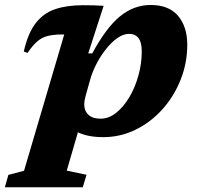

<svg xmlns="http://www.w3.org/2000/svg" viewBox="-73 -552 818 791"><path d="M283.5 168 268 219.5H-53L-38.5 168.5L26 151.5L191.5 -409.5Q188.5 -410 183.5 -410Q149 -410 125 -404.2Q101 -398.5 81.5 -382.2Q62 -366 40.5 -334L25 -340Q42 -415 74 -456.5Q106 -498 154.2 -514.2Q202.5 -530.5 268 -530.5Q295.5 -530.5 314 -530Q332.5 -529.5 354 -528L290.5 -332H307Q364.5 -438.5 421.8 -485Q479 -531.5 547.5 -531.5Q622.5 -531.5 660.5 -486.8Q698.5 -442 698.5 -367.5Q698.5 -293 671.5 -224.5Q644.5 -156 596.8 -102.5Q549 -49 486.2 -18Q423.5 13 352.5 13Q289 13 248 -7L202 151ZM280 -158Q276.5 -145 275.2 -137Q274 -129 274 -122Q274 -95.5 291.2 -79.2Q308.5 -63 341.5 -63Q375 -63 405.5 -87.2Q436 -111.5 459.8 -151.5Q483.5 -191.5 497.2 -240.8Q511 -290 511 -340Q511 -378 497.5 -395.2Q484 -412.5 458.5 -412.5Q435.5 -412.5 411 -395.5Q386.5 -378.5 364 -350.2Q341.5 -322 324 -288Q306.5 -254 297.5 -220.5Z"/></svg>

Font: Newsreader 6pt
Style: Bold Italic
Weight: 700
Italic angle: -17°
Designer: Hugues Gentile
Foundry: Production Type
Version: Version 1.003; ttfautohint (v1.8.3)